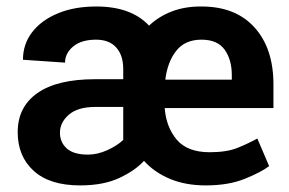

<svg xmlns="http://www.w3.org/2000/svg" viewBox="-20 -558 885 588"><path d="M610.4 9.8Q547.9 9.8 500.2 -10.3Q452.6 -30.3 420.9 -65.4Q394.5 -36.1 345.9 -13.2Q297.4 9.8 225.1 9.8Q132.3 9.8 83.3 -34.7Q34.2 -79.1 34.2 -153.3Q34.2 -230.5 94.5 -272.9Q154.8 -315.4 271 -315.4H357.4V-346.7Q357.4 -388.7 335.9 -412.6Q314.5 -436.5 273.9 -436.5Q229.5 -436.5 204.3 -415.8Q179.2 -395 179.2 -366.2L50.3 -375Q50.3 -422.4 78.1 -459Q106 -495.6 156.5 -516.8Q207 -538.1 274.9 -538.1Q381.8 -538.1 436.5 -479.5Q466.3 -507.8 506.8 -523.2Q547.4 -538.6 597.2 -538.1Q701.7 -538.1 759.5 -473.9Q817.4 -409.7 817.4 -299.8V-227.1H484.4Q488.8 -168.9 521.2 -130.4Q553.7 -91.8 622.1 -91.8Q674.3 -91.8 707.5 -105.2Q740.7 -118.7 768.1 -133.8L804.2 -49.3Q780.8 -31.2 730.5 -10.7Q680.2 9.8 610.4 9.8ZM597.2 -436.5Q546.4 -436.5 519.5 -402.1Q492.7 -367.7 486.3 -314H689.9V-328.1Q689.9 -375 668 -405.8Q646 -436.5 597.2 -436.5ZM249.5 -84.5Q278.3 -84.5 308.1 -97.9Q337.9 -111.3 357.4 -129.4V-230.5H272Q218.3 -230.5 190.9 -206.8Q163.6 -183.1 163.6 -151.4Q163.6 -122.1 184.6 -103.3Q205.6 -84.5 249.5 -84.5Z"/></svg>

Font: Vazirmatn UI SemiBold
Style: Regular
Weight: 600
Designer: Saber Rastikerdar
Foundry: Saber Rastikerdar
Version: Version 33.003